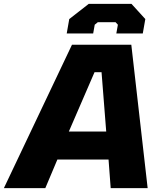

<svg xmlns="http://www.w3.org/2000/svg" viewBox="-27 -967 783 987"><path d="M316 -795 329 -869 429 -947H649L720 -869L707 -795H571L579 -840L567 -853H476L460 -840L452 -795ZM-7 0 343 -737H648L732 0H542L531 -147H268L206 0ZM327 -291H519L495 -596H459Z"/></svg>

Font: Tomorrow
Style: Bold Italic
Weight: 700
Italic angle: -10°
Designer: Tony de Marco, Monica Rizzolli
Foundry: Just in Type
Version: Version 2.002